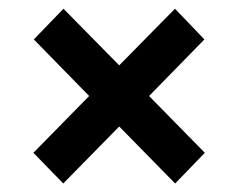

<svg xmlns="http://www.w3.org/2000/svg" viewBox="-20 -476 557 449"><path d="M188.5 -251.5 59.1 -383.8 128.4 -455.6 258.8 -323.2 389.2 -455.6 458 -383.8 328.6 -251.5 459 -118.7 389.6 -46.9 258.8 -180.2 127.9 -46.9 58.1 -118.7Z"/></svg>

Font: Vazirmatn RD UI SemiBold
Style: Regular
Weight: 600
Designer: Saber Rastikerdar
Foundry: Saber Rastikerdar
Version: Version 33.003